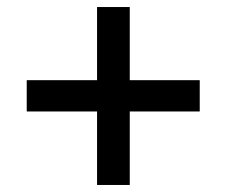

<svg xmlns="http://www.w3.org/2000/svg" viewBox="-20 -592 644 546"><path d="M548 -364V-275H349V-66H256V-275H56V-364H256V-572H349V-364Z"/></svg>

Font: Elaine Sans Medium
Style: Regular
Weight: 500
Designer: Wei Huang
Foundry: Wei Huang
Version: Version 2.001;December 24, 2019;FontCreator 12.0.0.2547 64-b